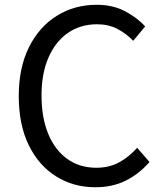

<svg xmlns="http://www.w3.org/2000/svg" viewBox="-20 -766 678 799"><path d="M377 13.2Q285.6 13.2 213.4 -32Q141.1 -77.1 99.6 -162.1Q58.1 -247.1 58.1 -366.2Q58.1 -484.4 100.6 -569.6Q143.1 -654.8 216.6 -700.4Q290 -746.1 382.8 -746.1Q449.7 -746.1 501.2 -718.8Q552.7 -691.4 584 -655.8L534.2 -596.2Q504.9 -627 468 -646Q431.2 -665 383.8 -665Q314.9 -665 262.9 -629.2Q210.9 -593.3 181.9 -526.9Q152.8 -460.4 152.8 -369.1Q152.8 -276.4 180.7 -209Q208.5 -141.6 259.8 -104.7Q311 -67.9 380.9 -67.9Q433.6 -67.9 474.6 -89.8Q515.6 -111.8 550.8 -150.9L602.1 -91.8Q558.6 -42 503.4 -14.4Q448.2 13.2 377 13.2Z"/></svg>

Font: Source Han Sans CN
Style: Regular
Weight: 400
Designer: Ryoko NISHIZUKA  (kana, bopomofo & ideographs); Paul D. Hunt (Latin, Greek & Cyrillic); Sandoll Communications , Soo-you
Foundry: Adobe
Version: Version 2.004;hotconv 1.0.118;makeotfexe 2.5.65603